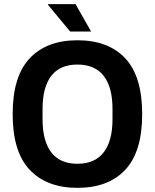

<svg xmlns="http://www.w3.org/2000/svg" viewBox="-20 -893 746 925"><path d="M419 -741H318L211 -870L212 -873H344ZM353 12Q205 12 123 -75Q41 -162 41 -343Q41 -525 123 -612Q205 -699 353 -699Q502 -699 583.5 -612Q665 -525 665 -343Q665 -162 583.5 -75Q502 12 353 12ZM353 -104Q437 -104 479.5 -159Q522 -214 522 -318V-368Q522 -473 479.5 -527.5Q437 -582 353 -582Q269 -582 227 -527.5Q185 -473 185 -368V-318Q185 -214 227 -159Q269 -104 353 -104Z"/></svg>

Font: Archivo SemiCondensed
Style: Bold
Weight: 680
Width: 4
Designer: Hector Gatti
Foundry: Omnibus-Type
Version: Version 2.001; ttfautohint (v1.8.3)